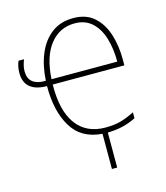

<svg xmlns="http://www.w3.org/2000/svg" viewBox="-108 -621 763 880"><g transform="rotate(-15 274.0 -181.0)"><path d="M314 9Q215 2 169.5 -74Q124 -150 125 -268Q73 -268 45.5 -290.5Q18 -313 18 -359Q18 -375 21 -389Q24 -403 29 -414H55Q50 -402 46.5 -388Q43 -374 43 -360Q43 -326 63 -309.5Q83 -293 119 -293H126Q130 -364 153 -419Q176 -474 218 -506Q260 -538 321 -538Q382 -538 419.5 -504.5Q457 -471 474.5 -416.5Q492 -362 492 -297V-268H152Q150 -144 197.5 -79.5Q245 -15 335 -15Q376 -15 406 -23Q436 -31 474 -50V-22Q442 -6 410 1.5Q378 9 339 10V176H314ZM321 -513Q249 -513 204 -456Q159 -399 153 -293H465Q465 -355 450 -404.5Q435 -454 403 -483.5Q371 -513 321 -513Z"/></g></svg>

Font: Noto Sans SemiCondensed Thin
Style: Regular
Weight: 100
Width: 4
Designer: Monotype Design Team
Foundry: Monotype Imaging Inc.
Version: Version 2.013; ttfautohint (v1.8.4.7-5d5b)